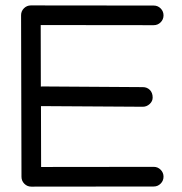

<svg xmlns="http://www.w3.org/2000/svg" viewBox="-20 -695 679 716"><path d="M58.6 -638.2Q58.6 -653.3 69.3 -664.1Q80.1 -674.8 95.2 -674.8L552.7 -674.3H553.2Q568.4 -674.3 579.1 -663.6Q589.8 -652.8 589.8 -637.7Q589.8 -622.6 579.1 -611.8Q568.4 -601.1 553.2 -601.1H552.7L131.8 -601.6L132.3 -372.1Q133.8 -372.1 135 -372.3Q136.2 -372.6 137.2 -372.6L512.7 -370.1Q528.3 -370.1 538.8 -359.6Q549.3 -349.1 549.3 -331.1Q549.3 -317.4 538.1 -307.1Q526.9 -296.9 512.7 -296.9H512.2L136.7 -299.3H132.8L133.3 -72.3L552.7 -72.8H553.2Q568.4 -72.8 579.1 -62Q589.8 -51.3 589.8 -36.1Q589.8 -21 579.1 -10.3Q568.4 0.5 553.2 0.5H552.7L96.7 1Q81.5 1 70.8 -9.8Q60.1 -20.5 60.1 -35.6Z"/></svg>

Font: Manjari
Style: Regular
Weight: 400
Designer: Santhosh Thottingal <santhosh.thottingal@gmail.com>
Foundry: SMC
Version: Version 2.000